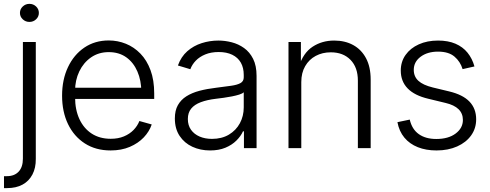

<svg xmlns="http://www.w3.org/2000/svg" viewBox="-35 -757 2506 981"><path d="M82 -542.5H147.9V54.7Q148.4 101.1 130.6 134.8Q112.8 168.5 80.1 186.3Q47.4 204.1 1.5 204.1H-14.6V143.1H0Q38.6 143.1 60.3 119.9Q82 96.7 82 53.7ZM115.2 -645Q95.7 -645 81.3 -658.4Q66.9 -671.9 66.9 -690.9Q66.9 -710.4 81.3 -723.9Q95.7 -737.3 115.2 -737.3Q135.3 -737.3 149.4 -723.9Q163.6 -710.4 163.6 -690.9Q163.6 -671.9 149.4 -658.4Q135.3 -645 115.2 -645Z M530.3 11.7Q454.1 11.7 398.4 -24.2Q342.8 -60.1 312.5 -123Q282.2 -186 282.2 -268.1Q282.2 -350.1 312.3 -413.8Q342.3 -477.5 396 -513.9Q449.7 -550.3 520.5 -550.3Q566.4 -550.3 608.2 -533.4Q649.9 -516.6 682.6 -482.9Q715.3 -449.2 734.1 -398.4Q752.9 -347.7 752.9 -279.3V-251.5H324.7V-308.6H717.3L687 -287.6Q687 -345.7 667 -391.8Q647 -438 609.9 -464.4Q572.8 -490.7 520.5 -490.7Q469.2 -490.7 430.4 -463.9Q391.6 -437 370.1 -392.1Q348.6 -347.2 348.6 -293V-260.3Q348.6 -196.3 370.8 -148.4Q393.1 -100.6 433.8 -74.2Q474.6 -47.9 530.8 -47.9Q568.8 -47.9 598.1 -60.1Q627.4 -72.3 647.5 -93Q667.5 -113.8 677.2 -138.7L740.2 -121.1Q728 -85 699.5 -54.9Q670.9 -24.9 628.2 -6.6Q585.4 11.7 530.3 11.7Z M1038.1 11.7Q988.8 11.7 948 -7.1Q907.2 -25.9 882.8 -62.5Q858.4 -99.1 858.4 -151.9Q858.4 -192.4 873.8 -219.7Q889.2 -247.1 917.2 -264.9Q945.3 -282.7 983.9 -293Q1022.5 -303.2 1068.8 -308.6Q1114.3 -314.5 1145.8 -318.8Q1177.2 -323.2 1193.8 -332.5Q1210.4 -341.8 1210.4 -361.8V-374Q1210.4 -410.6 1195.6 -436.8Q1180.7 -462.9 1151.9 -477.1Q1123 -491.2 1082.5 -491.2Q1043.5 -491.2 1013.9 -479Q984.4 -466.8 965.3 -447Q946.3 -427.2 937.5 -403.3L874 -422.4Q890.1 -467.3 922.1 -495.4Q954.1 -523.4 995.6 -536.6Q1037.1 -549.8 1081.1 -549.8Q1114.3 -549.8 1148.7 -541Q1183.1 -532.2 1211.9 -511.7Q1240.7 -491.2 1258.3 -456.3Q1275.9 -421.4 1275.9 -369.1V0H1211.4V-85.9H1206.5Q1195.3 -61 1172.6 -38.6Q1149.9 -16.1 1116.5 -2.2Q1083 11.7 1038.1 11.7ZM1047.9 -47.4Q1098.1 -47.4 1134.5 -69.1Q1170.9 -90.8 1190.7 -127.4Q1210.4 -164.1 1210.4 -208.5V-285.6Q1203.6 -278.8 1187.3 -273.7Q1170.9 -268.6 1149.9 -264.4Q1128.9 -260.3 1107.4 -257.3Q1085.9 -254.4 1068.8 -252.4Q1023.4 -247.1 991 -234.9Q958.5 -222.7 941.7 -201.9Q924.8 -181.2 924.8 -148.9Q924.8 -116.7 940.9 -94Q957 -71.3 984.9 -59.3Q1012.7 -47.4 1047.9 -47.4Z M1504.4 -337.4V0H1439V-542.5H1502.4V-416H1491.7Q1514.2 -486.8 1562.3 -518.3Q1610.4 -549.8 1672.4 -549.8Q1727.5 -549.8 1769.5 -526.9Q1811.5 -503.9 1835.2 -459.5Q1858.9 -415 1858.9 -350.1V0H1793.5V-345.2Q1793.5 -412.6 1755.9 -451.2Q1718.3 -489.7 1655.3 -489.7Q1612.3 -489.7 1578.1 -471.4Q1543.9 -453.1 1524.2 -418.9Q1504.4 -384.8 1504.4 -337.4Z M2195.3 11.7Q2141.6 11.7 2099.9 -4.9Q2058.1 -21.5 2031.2 -53.7Q2004.4 -85.9 1995.6 -132.8L2058.6 -146Q2069.8 -96.7 2104.7 -71.8Q2139.6 -46.9 2194.3 -46.9Q2255.9 -46.9 2293 -74.7Q2330.1 -102.5 2330.1 -144Q2330.1 -177.2 2307.9 -199Q2285.6 -220.7 2241.7 -231L2153.3 -252.4Q2083 -269 2047.9 -305.2Q2012.7 -341.3 2012.7 -396.5Q2012.7 -441.9 2037.4 -476.6Q2062 -511.2 2105 -530.5Q2147.9 -549.8 2203.1 -549.8Q2254.4 -549.8 2292 -533.7Q2329.6 -517.6 2353.8 -487.8Q2377.9 -458 2389.2 -417.5L2328.6 -403.8Q2316.9 -442.4 2287.1 -467.8Q2257.3 -493.2 2203.1 -493.2Q2148.9 -493.2 2114 -467Q2079.1 -440.9 2079.1 -399.9Q2079.1 -365.7 2102.8 -344Q2126.5 -322.3 2176.3 -310.1L2259.8 -290Q2329.6 -273.4 2363.8 -237.8Q2397.9 -202.1 2397.9 -147.5Q2397.9 -101.1 2372.3 -65.2Q2346.7 -29.3 2300.8 -8.8Q2254.9 11.7 2195.3 11.7Z"/></svg>

Font: Inter 16pt Light
Style: Regular
Weight: 300
Version: Version 4.001;git-66647c0bb